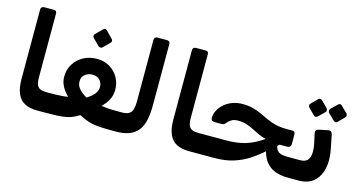

<svg xmlns="http://www.w3.org/2000/svg" viewBox="-80 -1086 2664 1427"><g transform="rotate(15 1252.5 -372.5)"><path d="M303 5H258Q203 5 164.5 -14.5Q126 -34 106.5 -78Q87 -122 87 -194V-726Q87 -737 94 -743.5Q101 -750 113 -750H187Q199 -750 204 -743.5Q209 -737 209 -727V-239Q209 -200 217.5 -179.5Q226 -159 245 -151.5Q264 -144 294 -144H318Q333 -144 333 -129V-25Q333 5 303 5Z M306 5Q288 5 288 -13V-121Q288 -132 295 -138Q302 -144 313 -144Q345 -144 372.5 -145Q400 -146 421.5 -148Q443 -150 456 -153Q439 -170 423.5 -190.5Q408 -211 398.5 -236Q389 -261 389 -291Q389 -345 415.5 -388Q442 -431 488 -456Q534 -481 592 -481Q648 -481 690.5 -455.5Q733 -430 757 -387Q781 -344 781 -293Q781 -253 764 -218.5Q747 -184 713 -152Q737 -149 755.5 -147Q774 -145 799.5 -144.5Q825 -144 868 -144Q875 -144 880 -139.5Q885 -135 885 -127V-29Q885 5 849 5Q792 5 754 3Q716 1 688.5 -4Q661 -9 636 -19Q611 -29 579 -45Q555 -30 533 -20Q511 -10 482.5 -4.5Q454 1 412 3Q370 5 306 5ZM588 -183Q627 -205 646.5 -230.5Q666 -256 666 -283Q666 -317 645 -338Q624 -359 589 -359Q556 -359 532 -339.5Q508 -320 508 -286Q508 -254 529 -230Q550 -206 588 -183ZM608 -574Q602 -568 592.5 -568.5Q583 -569 577 -575L528 -624Q521 -631 521 -640Q521 -649 528 -655L577 -704Q583 -711 592 -711Q601 -711 607 -704L655 -655Q672 -638 657 -623Z M855 5Q840 5 840 -10V-114Q840 -144 870 -144Q902 -144 922 -153.5Q942 -163 950.5 -186.5Q959 -210 959 -254V-727Q959 -737 965.5 -743.5Q972 -750 982 -750H1058Q1069 -750 1075 -743.5Q1081 -737 1081 -727V-257Q1081 -192 1070.5 -142Q1060 -92 1034 -59Q1008 -26 964.5 -10Q921 6 855 5Z M1471 5H1426Q1371 5 1332.5 -14.5Q1294 -34 1274.5 -78Q1255 -122 1255 -194V-726Q1255 -737 1262 -743.5Q1269 -750 1281 -750H1355Q1367 -750 1372 -743.5Q1377 -737 1377 -727V-239Q1377 -200 1385.5 -179.5Q1394 -159 1413 -151.5Q1432 -144 1462 -144H1486Q1501 -144 1501 -129V-25Q1501 5 1471 5Z M1471 5Q1456 5 1456 -10V-114Q1456 -144 1486 -144H1674Q1754 -144 1813 -160.5Q1872 -177 1932 -215L2028 -277L2090 -236L1961 -125Q1926 -95 1879 -65Q1832 -35 1769.5 -15Q1707 5 1623 5ZM2189 5Q2133 5 2089 -11.5Q2045 -28 2015.5 -67.5Q1986 -107 1973 -177L2048 -248Q2048 -212 2055 -191Q2062 -170 2075.5 -160Q2089 -150 2108.5 -147Q2128 -144 2154 -144H2235Q2242 -144 2246 -139Q2250 -134 2250 -127V-22Q2250 -8 2242 -1.5Q2234 5 2220 5ZM2062 -216 2056 -218Q2004 -218 1966.5 -227Q1929 -236 1899.5 -249.5Q1870 -263 1844 -276.5Q1818 -290 1789 -299.5Q1760 -309 1723 -309Q1696 -309 1677 -299.5Q1658 -290 1646 -275Q1636 -262 1629 -257.5Q1622 -253 1606 -253H1558Q1528 -253 1528 -278Q1528 -307 1542.5 -335.5Q1557 -364 1583 -387Q1609 -410 1645 -423.5Q1681 -437 1725 -437Q1770 -437 1805 -427.5Q1840 -418 1871 -403.5Q1902 -389 1933 -374.5Q1964 -360 2000.5 -351Q2037 -342 2085 -342H2128Q2144 -342 2148.5 -335Q2153 -328 2153 -313V-243Q2153 -231 2145.5 -223.5Q2138 -216 2125 -216Z M2221 5Q2213 5 2209 0Q2205 -5 2205 -12V-119Q2205 -133 2213 -138.5Q2221 -144 2235 -144H2243Q2283 -144 2301 -165.5Q2319 -187 2319 -231Q2319 -245 2317.5 -258.5Q2316 -272 2313 -287L2296 -365Q2293 -381 2299 -388.5Q2305 -396 2319 -399L2385 -413Q2414 -420 2421 -389L2441 -289Q2446 -267 2448.5 -242Q2451 -217 2451 -200Q2451 -108 2405.5 -51.5Q2360 5 2270 5ZM2286 -492Q2280 -486 2271 -485.5Q2262 -485 2255 -493L2209 -539Q2203 -546 2202.5 -554.5Q2202 -563 2209 -570L2255 -616Q2262 -624 2270.5 -623.5Q2279 -623 2286 -616L2332 -570Q2339 -563 2339.5 -554Q2340 -545 2333 -538ZM2439 -492Q2432 -484 2423.5 -485Q2415 -486 2408 -493L2361 -539Q2355 -545 2355 -554.5Q2355 -564 2361 -570L2408 -616Q2415 -623 2423 -623.5Q2431 -624 2438 -616L2485 -570Q2492 -563 2492 -554Q2492 -545 2485 -538Z"/></g></svg>

Font: Rubik SemiBold
Style: Italic
Weight: 600
Italic angle: -12°
Designer: Hubert and Fischer
Foundry: Hubert and Fischer
Version: Version 2.300;gftools[0.9.30]